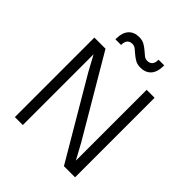

<svg xmlns="http://www.w3.org/2000/svg" viewBox="-243 -1048 1195 1195"><g transform="rotate(45 355.0 -450.0)"><path d="M216 -520 160 -623V0H90V-700H188L494 -180L550 -77V-700H620V0H522ZM425 -770Q397 -770 378 -781Q359 -792 344 -805Q329 -818 315.5 -829Q302 -840 285 -840Q264 -840 252 -827Q240 -814 240 -785H190Q190 -844 215.5 -872Q241 -900 285 -900Q313 -900 332 -889Q351 -878 366 -865Q381 -852 394.5 -841Q408 -830 425 -830Q446 -830 458 -843Q470 -856 470 -885H520Q520 -826 494.5 -798Q469 -770 425 -770Z"/></g></svg>

Font: Retni Sans
Style: Regular
Weight: 400
Designer: Vitaly Kuzmin
Foundry: ParaType Ltd.
Version: Version 1.00;March 2, 2019;FontCreator 11.5.0.2425 64-bit; t